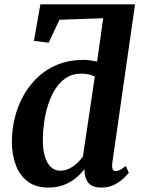

<svg xmlns="http://www.w3.org/2000/svg" viewBox="-20 -839 641 869"><path d="M199.6 10Q140.7 10 104 -18.7Q67.2 -47.5 50.5 -94.6Q33.7 -141.8 33.7 -197.3Q33.7 -250.8 46.6 -304.2Q59.5 -357.6 85.5 -404.9Q111.5 -452.2 150.3 -489.1Q189.2 -525.9 241.6 -547Q293.9 -568 359.4 -568Q373.2 -568 389.1 -565.8Q404.9 -563.6 419.6 -560.2L447 -756.6L249 -749.5L200.3 -645.7L133.6 -653.9L162.8 -819.4H591.2L488.3 -101.8Q485.9 -83.8 489.6 -74.2Q493.3 -64.6 503.8 -64.6Q511.9 -64.6 522.1 -69.5Q532.4 -74.4 549.4 -87.7L563.1 -56.9Q557.7 -50.2 541.6 -34.1Q525.4 -17.9 499.3 -4Q473.1 10 437.5 10Q401.5 10 383.6 -7.5Q365.8 -24.9 362.9 -59.2L362.2 -73.6Q347.9 -54 325 -34.6Q302.1 -15.3 270.7 -2.6Q239.3 10 199.6 10ZM252.1 -66.4Q274.3 -66.4 293.8 -76.1Q313.4 -85.8 329.3 -100.8Q345.2 -115.8 355.4 -131.1L409.1 -492.3Q396 -499.3 380.1 -502.6Q364.2 -505.8 347.4 -505.8Q308.8 -505.8 279.9 -487.1Q251 -468.3 230.8 -436.6Q210.6 -404.9 197.9 -365.5Q185.2 -326.1 179.5 -284Q173.9 -242 173.9 -203.3Q173.9 -162.3 183.1 -131.4Q192.3 -100.4 209.9 -83.4Q227.5 -66.4 252.1 -66.4Z"/></svg>

Font: Merriweather Light
Style: Italic
Weight: 300
Italic angle: -7.8°
Designer: Eben Sorkin
Foundry: Eben Sorkin
Version: Version 2.101